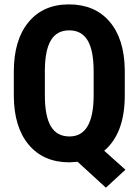

<svg xmlns="http://www.w3.org/2000/svg" viewBox="-20 -741 644 888"><path d="M301.3 -109.9Q412.1 -109.9 413.1 -296.9V-410.6Q413.1 -507.8 385.3 -554.2Q357.4 -600.6 300.3 -600.6Q243.2 -600.6 215.8 -555.4Q188.5 -510.3 187.5 -418V-300.3Q187.5 -202.6 215.6 -156.2Q243.7 -109.9 301.3 -109.9ZM557.1 -300.3Q557.1 -124 461.9 -43.9L560.1 43.9L469.7 127L338.9 7.3L301.3 9.8Q180.7 9.8 112.5 -72Q44.4 -153.8 43.9 -298.3V-409.7Q43.9 -556.2 111.8 -638.4Q179.7 -720.7 298.8 -720.7Q418 -720.7 486.3 -641.6Q554.7 -562.5 557.1 -419.4Z"/></svg>

Font: RobotoCondensed-Bold
Style: Bold
Weight: 700
Designer: Google
Version: Version 2.001240; 2014